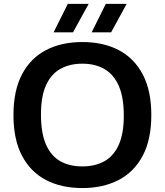

<svg xmlns="http://www.w3.org/2000/svg" viewBox="-20 -968 856 998"><path d="M408 9.5Q299.5 9.5 219.2 -32.2Q139 -74 94.5 -158.2Q50 -242.5 50 -370Q50 -497.5 94.5 -581.8Q139 -666 219.5 -707.8Q300 -749.5 408 -749.5Q517 -749.5 597.2 -707.5Q677.5 -665.5 722 -581.2Q766.5 -497 766.5 -370Q766.5 -243 722 -158.8Q677.5 -74.5 596.8 -32.5Q516 9.5 408 9.5ZM408 -103Q474.5 -103 523 -130.2Q571.5 -157.5 597.5 -215.8Q623.5 -274 623.5 -367Q623.5 -463 597 -522.5Q570.5 -582 522.2 -609.5Q474 -637 408 -637Q342.5 -637 294 -610Q245.5 -583 219.2 -525Q193 -467 193 -373Q193 -276 219 -216.8Q245 -157.5 293.2 -130.2Q341.5 -103 408 -103ZM456.5 -800 530 -948H638.5L557.5 -800ZM258.5 -800 332.5 -948H441L359.5 -800Z"/></svg>

Font: Encode Sans SemiExpanded SemiBold
Style: Regular
Weight: 600
Width: 6
Designer: Multiple Designers
Foundry: Impallari Type
Version: Version 3.002